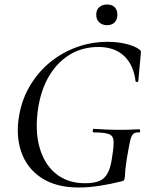

<svg xmlns="http://www.w3.org/2000/svg" viewBox="-20 -822 671 854"><path d="M330 12Q229 12 164 -31Q99 -74 74 -148Q49 -222 66 -313Q79 -384 115 -443.5Q151 -503 204 -546Q257 -589 322 -612.5Q387 -636 459 -636Q501 -636 539.5 -627Q578 -618 600 -602Q607 -596 607 -592Q607 -588 606 -579L595 -461Q594 -457 589 -457Q584 -457 583 -461Q574 -534 531.5 -573.5Q489 -613 418 -613Q348 -613 293 -580.5Q238 -548 201.5 -489Q165 -430 151 -349Q134 -247 155 -169.5Q176 -92 228.5 -49.5Q281 -7 358 -7Q396 -7 420.5 -16.5Q445 -26 459 -52Q473 -78 479 -126Q487 -174 485 -196.5Q483 -219 463 -226Q443 -233 397 -233Q392 -233 392.5 -241Q393 -249 397 -249Q453 -245 500 -244.5Q547 -244 599 -247Q603 -247 603.5 -240Q604 -233 599 -233Q582 -234 573 -226.5Q564 -219 558.5 -194Q553 -169 544 -116Q539 -83 537.5 -67Q536 -51 536 -43.5Q536 -36 534 -28Q533 -22 531 -20Q529 -18 523 -16Q476 -4 425.5 4Q375 12 330 12ZM456 -710Q435 -710 421.5 -722.5Q408 -735 408 -757Q408 -778 421.5 -790Q435 -802 456 -802Q478 -802 490 -790Q502 -778 502 -757Q502 -735 490 -722.5Q478 -710 456 -710Z"/></svg>

Font: Cormorant Light Medium
Style: Italic
Weight: 500
Italic angle: -10°
Version: Version 4.000